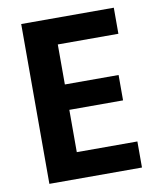

<svg xmlns="http://www.w3.org/2000/svg" viewBox="-80 -763 692 827"><g transform="rotate(-10 266.0 -349.5)"><path d="M69 0H474V-114H209V-299H444V-410H209V-585H474V-699H69Z"/></g></svg>

Font: Poppins SemiBold
Style: Regular
Weight: 600
Designer: Ninad Kale (Devanagari), Jonny Pinhorn (Latin)
Foundry: Indian Type Foundry
Version: 4.004